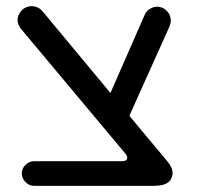

<svg xmlns="http://www.w3.org/2000/svg" viewBox="-20 -603 639 624"><path d="M50.8 -39.1Q50.8 -55.7 63 -67.4Q75.2 -79.1 90.8 -79.1H377Q384.8 -79.1 389.2 -82Q393.6 -85 393.6 -89.8Q393.6 -96.7 387.7 -103.5L46.9 -510.7Q37.1 -525.4 37.1 -537.1Q37.1 -557.6 55.7 -574.2Q69.3 -583 82 -583Q104.5 -583 119.1 -565.4L338.9 -300.8L450.2 -554.7Q458 -571.3 469.7 -575.2Q478.5 -581.1 490.2 -581.1Q515.6 -581.1 530.3 -556.6Q535.2 -543.9 535.2 -536.1Q535.2 -528.3 530.3 -515.6L400.4 -226.6L524.4 -78.1Q541 -58.6 541 -39.1Q541 -33.2 536.1 -21.5Q525.4 1 478.5 1H90.8Q75.2 1 63 -11.2Q50.8 -23.4 50.8 -39.1Z"/></svg>

Font: jf-openhuninn-2.0
Style: Regular
Weight: 400
Designer: [Kosugi Maru]
Designed by MOTOYA      

[Varela Round]
Joe Prince (Latin component); Avraham Cornfeld (Hebrew component)
Foundry: justfont CO.,LTD.
Version: 2.0